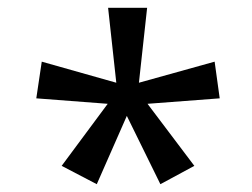

<svg xmlns="http://www.w3.org/2000/svg" viewBox="-20 -765 647 492"><path d="M138 -340 256 -499 73 -513 87 -607 278 -553 257 -745H357L336 -553L530 -607L543 -513L358 -499L478 -340L391 -293L305 -468L228 -293Z"/></svg>

Font: hexgurmukhi15
Style: Book
Weight: 400
Designer: Jelle Bosma - Monotype Design Team
Foundry: Monotype Imaging Inc.
Version: Version 2.003